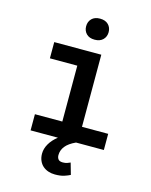

<svg xmlns="http://www.w3.org/2000/svg" viewBox="-136 -814 871 1110"><g transform="rotate(15 300.0 -259.0)"><path d="M101.1 -528.3H382.8V-96.7H539.6V0H373Q331.5 19 312.5 43Q293.5 66.9 293.5 96.2Q293.5 111.3 301.3 121.1Q309.1 130.9 328.6 130.9Q343.8 130.9 354.7 127Q365.7 123 373 119.6L392.6 188.5Q378.9 195.8 357.4 202.9Q335.9 210 302.2 210Q280.8 210 262.2 203.6Q243.7 197.3 229.7 185.1Q215.8 172.9 207.8 154.5Q199.7 136.2 199.7 112.3Q199.7 83 216.3 54Q232.9 24.9 264.6 0H101.1V-96.7H265.1V-431.2H101.1ZM255.4 -665Q255.4 -692.4 272.9 -710.2Q290.5 -728 322.3 -728Q354.5 -728 372.3 -710.2Q390.1 -692.4 390.1 -665Q390.1 -637.7 372.3 -619.9Q354.5 -602.1 322.3 -602.1Q290.5 -602.1 272.9 -619.9Q255.4 -637.7 255.4 -665Z"/></g></svg>

Font: Roboto Mono
Style: Regular
Weight: 500
Designer: Google
Version: Version 2.000986; 2015; ttfautohint (v1.3)